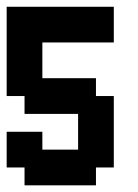

<svg xmlns="http://www.w3.org/2000/svg" viewBox="-20 -556 415 576"><path d="M321.4 -428.6H107.1V-321.4H267.9V-267.9H321.4V-53.6H267.9V0H53.6V-53.6H0V-160.7H107.1V-107.1H214.3V-214.3H53.6V-267.9H0V-535.7H321.4Z"/></svg>

Font: Jersey 10
Style: Regular
Weight: 400
Designer: Sarah Cadigan-Fried
Version: Version 1.000